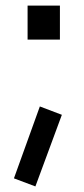

<svg xmlns="http://www.w3.org/2000/svg" viewBox="-20 -512 302 689"><path d="M30 128 123 -130 202 -100 107 157ZM79 -492H195V-370H79Z"/></svg>

Font: Sora-SIA
Style: Regular
Weight: 400
Designer: Jonathan Barnbrook, Julián Moncada
Foundry: Barnbrook Fonts
Version: Version 2.000